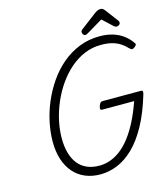

<svg xmlns="http://www.w3.org/2000/svg" viewBox="-206 -1701 1646 1877"><g transform="rotate(-15 617.5 -762.0)"><path d="M576 19Q489 19 420 -10.5Q351 -40 303 -96Q255 -152 229.5 -230.5Q204 -309 204 -408Q204 -503 225 -604Q246 -705 288 -803.5Q330 -902 390.5 -989.5Q451 -1077 530 -1144Q609 -1211 705 -1249.5Q801 -1288 913 -1288Q983 -1288 1042.5 -1270.5Q1102 -1253 1149 -1218.5Q1196 -1184 1230 -1134Q1238 -1123 1233.5 -1114.5Q1229 -1106 1215 -1095Q1202 -1085 1192 -1083.5Q1182 -1082 1169 -1094Q1134 -1131 1097 -1155Q1060 -1179 1013.5 -1191Q967 -1203 903 -1203Q814 -1203 735 -1169.5Q656 -1136 588.5 -1077Q521 -1018 467.5 -941Q414 -864 376 -776Q338 -688 318 -597Q298 -506 298 -419Q298 -336 316.5 -270Q335 -204 371.5 -158.5Q408 -113 462 -89.5Q516 -66 588 -66Q643 -66 697.5 -85.5Q752 -105 803.5 -144.5Q855 -184 903 -246.5Q951 -309 994.5 -394Q1038 -479 1076 -588H753Q738 -588 735 -597Q732 -606 739 -628Q747 -651 755.5 -659.5Q764 -668 779 -668H1165Q1180 -668 1183 -659.5Q1186 -651 1180 -628Q1127 -451 1059 -327.5Q991 -204 912 -127.5Q833 -51 747.5 -16Q662 19 576 19ZM782 -1336Q770 -1336 762 -1348Q754 -1360 754 -1371Q754 -1380 757.5 -1385Q761 -1390 765 -1394L933 -1521Q949 -1532 962 -1537.5Q975 -1543 991 -1543Q1004 -1543 1014 -1536Q1024 -1529 1033 -1517L1131 -1387Q1136 -1380 1136.5 -1374.5Q1137 -1369 1137 -1364Q1137 -1352 1124 -1344Q1111 -1336 1101 -1336Q1092 -1336 1085 -1340Q1078 -1344 1070 -1351L972 -1442L814 -1348Q807 -1344 799 -1340Q791 -1336 782 -1336Z"/></g></svg>

Font: Playwrite NL
Style: Regular
Weight: 400
Designer: Veronika Burian, José Scaglione
Foundry: TypeTogether
Version: Version 1.002